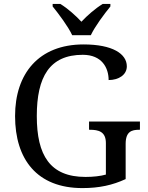

<svg xmlns="http://www.w3.org/2000/svg" viewBox="-20 -951 754 981"><path d="M349 -771H444C465 -816 513 -880 544 -918V-931H505C467 -908 426 -872 396 -840C366 -872 326 -908 288 -931H249V-918C280 -880 328 -816 349 -771ZM401 10C487 10 555 -5 622 -36V-216C622 -279 653 -288 691 -288H695V-330H435V-288H439C483 -288 521 -279 521 -220V-59C493 -51 455 -47 417 -47C235 -47 168 -158 168 -358C168 -558 233 -671 403 -671C501 -671 535 -604 535 -542C587 -542 628 -569 628 -612C628 -676 555 -724 407 -724C177 -724 57 -574 57 -358C57 -137 169 10 401 10Z"/></svg>

Font: Noto Serif
Style: Regular
Weight: 400
Designer: Monotype Design Team
Foundry: Monotype Imaging Inc.
Version: Version 2.015